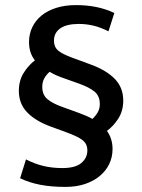

<svg xmlns="http://www.w3.org/2000/svg" viewBox="-20 -662 558 754"><path d="M82 -36Q115 -19 149.5 -10.5Q184 -2 225 -2Q276 -2 299.5 -22Q323 -42 323 -71Q323 -85 318 -95Q313 -105 302.5 -113Q292 -121 275 -128.5Q258 -136 234 -145L179 -165Q119 -187 86.5 -221Q54 -255 54 -305Q54 -345 72.5 -375Q91 -405 117 -425Q94 -454 94 -497Q94 -528 106.5 -554.5Q119 -581 142.5 -600.5Q166 -620 200.5 -631Q235 -642 279 -642Q364 -642 429 -611L406 -539Q374 -555 346 -561.5Q318 -568 290 -568Q241 -568 216.5 -550.5Q192 -533 192 -503Q192 -489 196.5 -479Q201 -469 211.5 -461Q222 -453 240 -445Q258 -437 284 -428L338 -408Q398 -386 431 -352Q464 -318 464 -267Q464 -227 445 -197Q426 -167 400 -148Q422 -117 422 -77Q422 -45 409 -18Q396 9 372 29Q348 49 314 60.5Q280 72 237 72Q181 72 137.5 63.5Q94 55 59 38ZM372 -253Q372 -285 351.5 -302Q331 -319 292 -333L233 -354Q218 -359 203 -365.5Q188 -372 175 -380Q162 -369 154 -354.5Q146 -340 146 -321Q146 -289 167 -272Q188 -255 225 -242L283 -221Q299 -215 314 -209Q329 -203 343 -195Q355 -206 363.5 -220.5Q372 -235 372 -253Z"/></svg>

Font: Mukta Medium
Style: Regular
Weight: 500
Designer: Girish Dalvi and Yashodeep Gholap
Foundry: Ek Type
Version: Version 2.538;PS 1.002;hotconv 16.6.51;makeotf.lib2.5.65220;